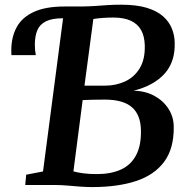

<svg xmlns="http://www.w3.org/2000/svg" viewBox="-20 -770 780 799"><path d="M364 8.5Q340 8.5 312.8 6.5Q285.5 4.5 260 2.2Q234.5 0 214 0H85L89 -43L159 -56.5L242.5 -694L226.5 -718.5L249 -743H322Q351.5 -743.5 376.8 -745.2Q402 -747 427.8 -748.8Q453.5 -750.5 483.5 -750.5Q548 -750.5 590.8 -737.5Q633.5 -724.5 658.8 -702Q684 -679.5 695.2 -651.2Q706.5 -623 707 -593Q709.5 -513 665 -463.5Q620.5 -414 536 -392.5Q585.5 -391.5 623 -370.8Q660.5 -350 681.8 -316.2Q703 -282.5 703 -241.5Q704 -151.5 663 -96.5Q622 -41.5 545.8 -16.5Q469.5 8.5 364 8.5ZM331.5 -413.5Q348.5 -413.5 370.8 -413.5Q393 -413.5 416 -413.5Q462 -413.5 500.2 -431Q538.5 -448.5 561.2 -485.5Q584 -522.5 582.5 -581.5Q581.5 -619 567.2 -644.8Q553 -670.5 524.2 -683.8Q495.5 -697 451.5 -697Q431.5 -697 409.2 -695.5Q387 -694 368.5 -691ZM382.5 -45.5Q441 -45.5 482.8 -64.2Q524.5 -83 546.2 -123.8Q568 -164.5 566.5 -229Q565 -293 528.5 -324.2Q492 -355.5 416.5 -355.5Q390.5 -355.5 366.2 -355Q342 -354.5 324 -353.5L285.5 -57Q299.5 -52.5 325.2 -49Q351 -45.5 382.5 -45.5ZM27.5 -540.5Q27.5 -545.5 27.2 -549.8Q27 -554 27 -559.5Q27 -616 49.5 -657Q72 -698 121 -720.5Q170 -743 249 -743L242.5 -694Q196.5 -694 171 -681.2Q145.5 -668.5 135.2 -643.8Q125 -619 125 -583.5Q125 -572 126 -561.5Q127 -551 129 -540.5Z"/></svg>

Font: Merriweather 24pt SemiBold
Style: Italic
Weight: 600
Italic angle: -7.8°
Version: Version 2.101